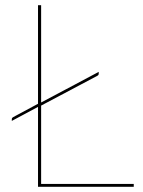

<svg xmlns="http://www.w3.org/2000/svg" viewBox="-20 -720 550 740"><path d="M495.5 -11V0H126.5V-308L25.5 -254V-259Q25.5 -263 26.5 -264.8Q27.5 -266.5 31.5 -269L126.5 -320V-700H138.5V-325L360.5 -443V-437.5Q360.5 -434.5 359.8 -432.2Q359 -430 354.5 -427.5L138.5 -313V-11Z"/></svg>

Font: Lato 2
Style: Regular
Weight: 100
Designer: Lukasz Dziedzic with Adam Twardoch and Botio Nikoltchev
Foundry: tyPoland Lukasz Dziedzic
Version: Version 2.015; 2015-08-06; http://www.latofonts.com/